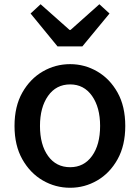

<svg xmlns="http://www.w3.org/2000/svg" viewBox="-20 -864 655 898"><path d="M308.1 14.2Q239.3 14.2 180.2 -20Q121.1 -54.2 84.5 -118.9Q47.9 -183.6 47.9 -274.9Q47.9 -366.7 84.5 -431.2Q121.1 -495.6 180.2 -529.8Q239.3 -564 308.1 -564Q376 -564 434.8 -529.8Q493.7 -495.6 529.8 -431.2Q565.9 -366.7 565.9 -274.9Q565.9 -183.6 529.8 -118.9Q493.7 -54.2 434.8 -20Q376 14.2 308.1 14.2ZM308.1 -82Q372.6 -82 410.4 -134.5Q448.2 -187 448.2 -274.9Q448.2 -361.8 410.4 -415.5Q372.6 -469.2 308.1 -469.2Q242.7 -469.2 204.8 -415.5Q167 -361.8 167 -274.9Q167 -187 204.8 -134.5Q242.7 -82 308.1 -82ZM249 -647 123 -800.8 169.9 -844.2 305.2 -724.1H310.1L444.8 -844.2L492.2 -800.8L365.2 -647Z"/></svg>

Font: Source Han Sans CN Medium
Style: Regular
Weight: 500
Designer: Ryoko NISHIZUKA  (kana, bopomofo & ideographs); Paul D. Hunt (Latin, Greek & Cyrillic); Sandoll Communications , Soo-you
Foundry: Adobe
Version: Version 2.004;hotconv 1.0.118;makeotfexe 2.5.65603